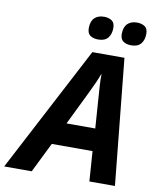

<svg xmlns="http://www.w3.org/2000/svg" viewBox="-158 -996 884 1072"><g transform="rotate(10 284.0 -460.0)"><path d="M-60 0 314 -714H496L568 0H423L411 -170H180L96 0ZM241 -297H404L391 -481Q389 -510 387 -540Q385 -570 386 -601H384Q374 -574 362 -547.5Q350 -521 335 -490ZM520 -789Q493 -789 475.5 -801Q458 -813 458 -843Q458 -881 477.5 -900.5Q497 -920 532 -920Q557 -920 575 -908.5Q593 -897 593 -867Q593 -832 575.5 -810.5Q558 -789 520 -789ZM333 -789Q306 -789 288.5 -801Q271 -813 271 -843Q271 -881 290.5 -900.5Q310 -920 345 -920Q370 -920 388 -908.5Q406 -897 406 -867Q406 -832 388.5 -810.5Q371 -789 333 -789Z"/></g></svg>

Font: Noto IKEA Latin
Style: Bold Italic
Weight: 700
Italic angle: -12°
Designer: Monotype Design Team
Foundry: Monotype Imaging Inc.
Version: Version 1.0